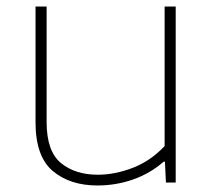

<svg xmlns="http://www.w3.org/2000/svg" viewBox="-20 -560 657 589"><path d="M279 9Q194.5 9 141.8 -35.5Q89 -80 89 -185V-540H123V-186Q123 -96 166.8 -60Q210.5 -24 280 -24Q332.5 -24 387.5 -45.2Q442.5 -66.5 485 -112V-540H519V0H489L486 -64H482Q441 -28 388.5 -9.5Q336 9 279 9Z"/></svg>

Font: Encode Sans Expanded Expanded Thin
Style: Regular
Weight: 100
Width: 7
Designer: Multiple Designers
Foundry: Impallari Type
Version: Version 3.000; ttfautohint (v1.8.3) -l 8 -r 50 -G 200 -x 14 